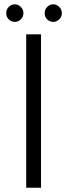

<svg xmlns="http://www.w3.org/2000/svg" viewBox="-20 -874 314 894"><path d="M102 -714H171V0H102ZM188 -813Q188 -830 200 -842Q212 -854 228 -854Q243 -854 255.5 -842Q268 -830 268 -813Q268 -795 255.5 -783.5Q243 -772 228 -772Q212 -772 200 -783.5Q188 -795 188 -813ZM9 -813Q9 -830 21 -842Q33 -854 49 -854Q64 -854 76.5 -842Q89 -830 89 -813Q89 -795 76.5 -783.5Q64 -772 49 -772Q33 -772 21 -783.5Q9 -795 9 -813Z"/></svg>

Font: Josefin Sans
Style: Regular
Weight: 400
Designer: Santiago Orozco
Foundry: Typemade
Version: Version 1.0